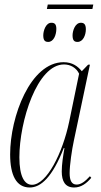

<svg xmlns="http://www.w3.org/2000/svg" viewBox="-20 -822 450 852"><path d="M394 -802H192L188 -782H390ZM324 -636C349 -636 361 -667 361 -692C361 -715 352 -721 339 -721C313 -721 302 -685 302 -665C302 -641 311 -636 324 -636ZM194 -636C218 -636 230 -667 230 -694C230 -715 222 -721 208 -721C183 -721 172 -685 172 -665C172 -641 181 -636 194 -636ZM112 10C161 10 212 -35 263 -165H266C260 -130 254 -93 254 -61C254 -18 269 10 309 10C340 10 364 -8 385 -33L379 -40C357 -16 339 -3 320 -3C298 -3 289 -21 289 -54C289 -89 299 -158 308 -199L379 -535H371L343 -506C326 -527 302 -546 262 -546C115 -546 25 -305 25 -137C25 -45 52 10 112 10ZM122 -2C89 -2 66 -38 66 -124C66 -284 145 -536 264 -536C292 -536 318 -522 331 -495L287 -282C258 -143 187 -2 122 -2Z"/></svg>

Font: Noto Serif Display ExtraCondensed ExtraLight
Style: Italic
Weight: 200
Width: 2
Italic angle: -12°
Designer: Monotype Design Team
Foundry: Monotype Imaging Inc.
Version: Version 2.009